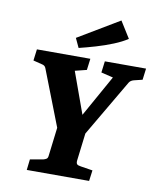

<svg xmlns="http://www.w3.org/2000/svg" viewBox="-86 -846 754 913"><g transform="rotate(10 290.5 -389.0)"><path d="M226 -191 109 -492Q107 -498 102 -502Q97 -506 91 -507L47 -518L54 -573H312L305 -518L249 -504L335 -266H300L433 -504L375 -518L382 -573H581L574 -518L533 -508Q518 -504 511 -493L334 -191ZM106 0 112 -52 175 -63Q183 -65 189.5 -69Q196 -73 197 -85L216 -241H353L334 -85Q333 -73 337.5 -68Q342 -63 357 -61L414 -52L407 0ZM248 -614 227 -659 426 -778 476 -698Q449 -680 409.5 -664Q370 -648 327.5 -635.5Q285 -623 248 -614Z"/></g></svg>

Font: Rasa
Style: Italic
Weight: 400
Italic angle: -7.10001°
Designer: Anna Giedrys (Yrsa+Rasa design), David Brezina (Yrsa art-direction, Rasa art-direction, design)
Foundry: Rosetta Type Foundry
Version: Version 2.004